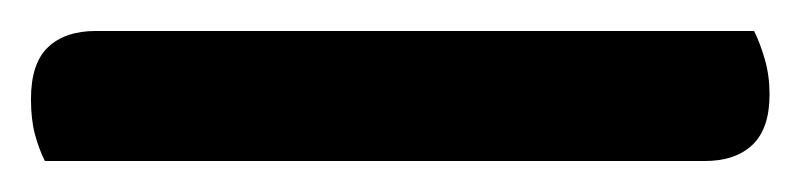

<svg xmlns="http://www.w3.org/2000/svg" viewBox="-20 37 517 124"><path d="M9 141Q5 133 2.5 123.5Q0 114 0 101Q0 78 11 67.5Q22 57 42 57H467Q471 65 474 75.5Q477 86 477 98Q477 120 466 130.5Q455 141 435 141Z"/></svg>

Font: Baloo Bhai 2 Medium
Style: Regular
Weight: 500
Designer: Supriya Tembe, Noopur Datye and Ek Type
Foundry: Ek Type
Version: Version 1.640;PS 1.000;hotconv 16.6.51;makeotf.lib2.5.65220;